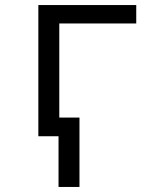

<svg xmlns="http://www.w3.org/2000/svg" viewBox="-20 -540 640 761"><path d="M212 201V0H132V-520H520V-447H215V-74H295V201Z"/></svg>

Font: Iosevka SS04 Extended
Style: Regular
Weight: 400
Width: 7
Monospace: yes
Designer: Belleve Invis
Foundry: Belleve Invis
Version: Version 19.0.0; ttfautohint (v1.8.4)